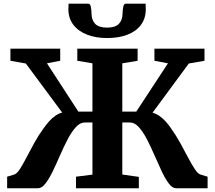

<svg xmlns="http://www.w3.org/2000/svg" viewBox="-20 -1002 1143 1022"><path d="M18 0V-61.5L56 -73Q69.5 -77 85.8 -102Q102 -127 121 -163.8Q140 -200.5 162.5 -241.2Q185 -282 210.5 -317Q226 -339 241.5 -356.2Q257 -373.5 274.2 -385.5Q291.5 -397.5 311 -403L117.5 -664L35.5 -678.5V-743H300.5V-678.5L230 -665L397 -408H472V-665L391.5 -678.5V-743H712.5V-678.5L631 -665V-408H705.5L874 -665L802 -678.5V-743H1068.5V-678.5L985 -664L792 -402Q812 -396.5 829 -384.5Q846 -372.5 861.8 -355.5Q877.5 -338.5 891.5 -317Q917 -281.5 939.5 -240.8Q962 -200 981.2 -163.2Q1000.5 -126.5 1017 -101.8Q1033.5 -77 1047 -73L1085 -61.5V0H917Q897.5 0 878.5 -25.2Q859.5 -50.5 840.8 -90.2Q822 -130 802.5 -175Q783 -220 762.5 -259.8Q742 -299.5 719.5 -324.8Q697 -350 672 -350H631V-73L719 -60.5V0H384.5V-61.5L472 -72.5V-350H431Q406 -350 383.2 -324.8Q360.5 -299.5 339.8 -259.8Q319 -220 299.5 -175Q280 -130 260.8 -90.2Q241.5 -50.5 222 -25.2Q202.5 0 182.5 0ZM449.5 -982.5Q460.5 -982.5 463.8 -964.2Q467 -946 467 -932Q467 -896 486.2 -875.5Q505.5 -855 550 -855Q594 -855 613.2 -875.5Q632.5 -896 632.5 -932Q632.5 -946 635.8 -964.2Q639 -982.5 650 -982.5H755Q755 -975.5 755.5 -968.2Q756 -961 756 -953.5Q756 -904 730.2 -869.5Q704.5 -835 658.2 -817.2Q612 -799.5 549.5 -799.5Q490 -799.5 443.5 -817.5Q397 -835.5 370.5 -870Q344 -904.5 344 -953.5Q344 -961 344.5 -968.2Q345 -975.5 345 -982.5Z"/></svg>

Font: Merriweather 24pt ExtraBold
Style: Regular
Weight: 800
Version: Version 2.100